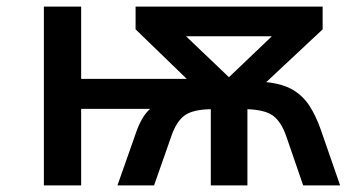

<svg xmlns="http://www.w3.org/2000/svg" viewBox="-20 -562 1100 582"><path d="M113 0V-542H226V-323H546L391 -473V-542H958V-473L787 -313Q837 -308 868 -289.5Q899 -271 918.5 -240.5Q938 -210 952 -170L1011 0H899L847 -151Q832 -193 808 -211Q784 -229 730 -231V0H619V-231Q564 -230 539.5 -212Q515 -194 500 -151L447 0H336L392 -159Q409 -209 435 -232H226V0ZM674 -328 804 -452H544Z"/></svg>

Font: Noto Sans Mono Condensed SemiBold
Style: Regular
Weight: 600
Width: 3
Designer: Monotype Design Team
Foundry: Monotype Imaging Inc.
Version: Version 2.014